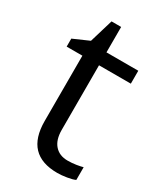

<svg xmlns="http://www.w3.org/2000/svg" viewBox="-171 -730 695 811"><g transform="rotate(30 176.5 -324.5)"><path d="M258.8 -57.1Q280.3 -57.1 300.3 -60.3Q320.3 -63.5 332 -66.9V-4.9Q318.8 1.5 293.2 5.6Q267.6 9.8 247.1 9.8Q91.8 9.8 91.8 -153.8V-472.2H15.1V-511.2L91.8 -544.9L126 -659.2H172.9V-535.2H328.1V-472.2H172.9V-157.2Q172.9 -108.9 195.8 -83Q218.8 -57.1 258.8 -57.1Z"/></g></svg>

Font: Sahel FD
Style: FD
Weight: 400
Foundry: Saber Rastikerdar (saber.rastikerdar@gmail.com)
Version: Version 3.3.1